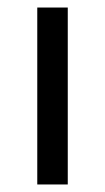

<svg xmlns="http://www.w3.org/2000/svg" viewBox="-20 -490 279 510"><path d="M79 0V-470H160V0Z"/></svg>

Font: Gantari
Style: Regular
Weight: 400
Designer: Anugrah Pasau
Foundry: Lafontype
Version: Version 1.000; ttfautohint (v1.8.3)